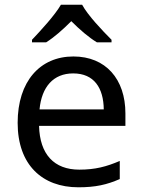

<svg xmlns="http://www.w3.org/2000/svg" viewBox="-20 -786 604 816"><path d="M329 -766H239C213 -721 153 -656 116 -617V-606H176C211 -628 247 -660 283 -696C319 -660 357 -627 392 -606H454V-617C416 -655 353 -721 329 -766ZM292 -546C150 -546 55 -440 55 -264C55 -85 160 10 313 10C386 10 434 -1 489 -25V-102C433 -78 385 -65 317 -65C210 -65 149 -130 146 -251H513V-304C513 -450 429 -546 292 -546ZM291 -474C380 -474 420 -412 421 -321H148C157 -417 207 -474 291 -474Z"/></svg>

Font: Noto Sans Gujarati UI
Style: Regular
Weight: 400
Designer: Jelle Bosma - Monotype Design Team, Universal Thirst
Foundry: Monotype Imaging Inc.
Version: Version 2.106